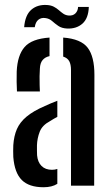

<svg xmlns="http://www.w3.org/2000/svg" viewBox="-20 -761 458 787"><path d="M34.5 -117.5Q34 -129.5 34 -142Q34 -154.5 34.5 -166Q37 -203.5 49.2 -231.8Q61.5 -260 89 -283Q116.5 -306 164 -326.5Q176 -332 188.8 -337.5Q201.5 -343 215 -348V-282Q208 -278.5 200.8 -274.2Q193.5 -270 185 -264.5Q153 -247.5 142.8 -221Q132.5 -194.5 131.5 -165.5Q131.5 -152 131.5 -143.2Q131.5 -134.5 132 -124.5Q134.5 -96.5 150.2 -80.8Q166 -65 193 -65Q205.5 -65 215 -68.5V-7.5Q193 6.5 158.5 6.5Q99 6.5 69.2 -23.2Q39.5 -53 34.5 -117.5ZM49.5 -386Q48.5 -403.5 48.2 -425.5Q48 -447.5 48.5 -468Q51.5 -534.5 80.8 -568.2Q110 -602 183 -607V-531Q165 -527 154.8 -515Q144.5 -503 143.5 -480Q142.5 -468 142.2 -448.8Q142 -429.5 142.5 -411.8Q143 -394 143.5 -386ZM271 0V-474Q271 -497 263.8 -510.2Q256.5 -523.5 239 -529V-607Q312 -601.5 339.5 -565.2Q367 -529 367 -454L366 0ZM300 -732.5H344Q342.5 -686 318 -664.2Q293.5 -642.5 255.5 -644Q233 -645 219 -654.8Q205 -664.5 193.5 -674.8Q182 -685 166 -687Q149 -689.5 137.2 -680Q125.5 -670.5 122.5 -649.5H79Q83 -699 108.2 -721Q133.5 -743 172.5 -740.5Q189 -739.5 200.5 -733.5Q212 -727.5 221 -719.5Q230 -711.5 239 -705.2Q248 -699 259.5 -697.5Q278.5 -695.5 289 -706Q299.5 -716.5 300 -732.5Z"/></svg>

Font: Big Shoulders Stencil Text Thin SemiBold
Style: Regular
Weight: 600
Version: Version 2.001